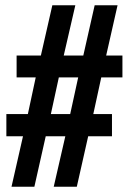

<svg xmlns="http://www.w3.org/2000/svg" viewBox="-20 -713 492 733"><path d="M447.4 -417.5H366.6L336.2 -277.6H407.5V-192.9H316.7L273.2 0H185.1L229.4 -192.9H154.6L111.2 0H23.9L67.8 -192.9H4.3V-277.6H86.4L116.4 -417.5H43.4V-500.9H136L179.8 -692.9H267.6L223.3 -500.9H298L341.4 -692.9H428.8L385.3 -500.9H447.4ZM248 -277.6 278.5 -417.5H204.6L174.2 -277.6Z"/></svg>

Font: Puralecka Narrow
Style: Bold
Weight: 700
Designer: Hector Gatti, Marcela Romero, Pablo Cosgaya and Nicolas Silva
Version: Version 1.004;PS 001.004;hotconv 1.0.70;makeotf.lib2.5.58329